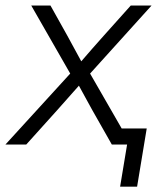

<svg xmlns="http://www.w3.org/2000/svg" viewBox="-47 -536 594 712"><path d="M-26.9 0 213.4 -263.2 68.8 -515.6H140.1L202.6 -403.8Q215.8 -379.9 228.5 -356.2Q241.2 -332.5 254.4 -308.6Q274.9 -332.5 295.7 -356.2Q316.4 -379.9 337.9 -403.8L438 -515.6H515.1L287.1 -263.2L438.5 0H367.7L295.4 -127.4Q282.7 -150.4 270.3 -173.1Q257.8 -195.8 245.6 -218.3Q205.6 -172.4 165 -127.4L50.3 0ZM398.4 156.2 424.3 0H382.8L392.6 -59.6H497.1L461.4 156.2Z"/></svg>

Font: Inter Display Light
Style: Italic
Weight: 300
Italic angle: -9.39999°
Designer: Rasmus Andersson
Foundry: rsms
Version: Version 4.000;git-a52131595